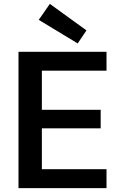

<svg xmlns="http://www.w3.org/2000/svg" viewBox="-20 -966 625 986"><path d="M75 0V-700H527V-603H195V-402H497V-307H195V-97H527V0ZM379 -743 179 -864 236 -946 424 -810Z"/></svg>

Font: DM Sans 9pt
Style: Semibold
Weight: 600
Designer: Colophon Foundry, Jonny Pinhorn
Foundry: Colophon Foundry
Version: Version 4.004;gftools[0.9.30]